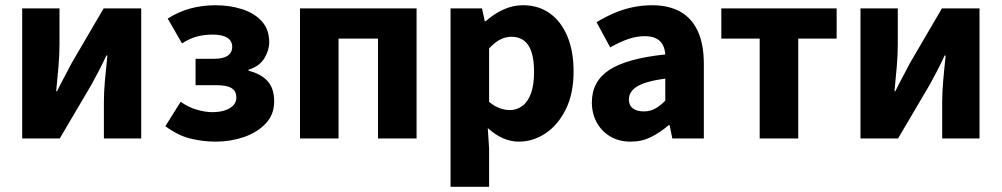

<svg xmlns="http://www.w3.org/2000/svg" viewBox="-20 -528 3819 732"><path d="M64.6 0V-496H206.8V-358.4Q206.8 -320.1 203 -274.7Q199.2 -229.3 194.2 -180.3H197.6Q209.9 -206 226.3 -236.3Q242.6 -266.7 253.9 -288.7L375.1 -496H518.4V0H376.1V-138.1Q376.1 -175.5 380 -220.9Q383.9 -266.2 389.4 -316.2H385.4Q373.5 -290.2 357.7 -259.5Q341.9 -228.8 329.6 -206.9L207.8 0Z M803 12Q753.4 12 705.9 0.3Q658.3 -11.4 610.5 -46.9L668.6 -139.9Q698.9 -118.7 731 -109.6Q763.1 -100.4 789.1 -100.4Q815.7 -100.4 836.4 -106.9Q857 -113.5 869 -125.9Q881.1 -138.3 881.1 -155.8Q881.1 -181.1 862.5 -192.2Q844 -203.3 804.6 -203.3H725.6V-303.8H795.7Q831 -303.8 848.1 -315.7Q865.3 -327.6 865.3 -349.5Q865.3 -372.2 846.3 -384.2Q827.3 -396.1 791.6 -396.1Q759.7 -396.1 731.3 -388.8Q702.9 -381.4 673.9 -362.6L619.4 -457.2Q660.2 -483.3 705.7 -495.7Q751.1 -508 801.4 -508Q855.2 -508 902.1 -493.3Q949 -478.5 977.7 -447.4Q1006.4 -416.2 1006.4 -366.9Q1006.4 -336.2 987.8 -305.7Q969.1 -275.1 927.6 -262.2V-258.2Q973.7 -247.1 999.5 -219.5Q1025.3 -191.8 1025.3 -141.4Q1025.3 -91.1 993.1 -57.1Q960.8 -23 909.8 -5.5Q858.7 12 803 12Z M1123.7 0V-496.1H1568.2V0H1421.2V-380.8H1270.7V0Z M1697.7 184.1V-496.1H1817.6L1828.2 -447.3H1831.9Q1861.3 -473.8 1898 -491Q1934.7 -508.1 1973.1 -508.1Q2033.2 -508.1 2076.5 -476.9Q2119.8 -445.7 2143.3 -389Q2166.8 -332.4 2166.8 -255.9Q2166.8 -170.8 2136.9 -110.8Q2107 -50.8 2059.4 -19.4Q2011.8 12 1958.1 12Q1926.6 12 1896.5 -1.5Q1866.4 -15.1 1839.7 -39.8L1844.7 38.7V184.1ZM1923.8 -108.3Q1949.5 -108.3 1970.5 -123.4Q1991.6 -138.4 2003.9 -170.7Q2016.1 -202.9 2016.1 -254.2Q2016.1 -298.8 2006.7 -328.4Q1997.3 -358 1978.3 -372.9Q1959.3 -387.8 1929.9 -387.8Q1907.8 -387.8 1887.4 -377.5Q1867 -367.1 1844.7 -343.4V-139.7Q1864.8 -122.6 1885.3 -115.5Q1905.7 -108.3 1923.8 -108.3Z M2384.8 12Q2339.5 12 2306.2 -8Q2273 -27.9 2254.7 -61.8Q2236.5 -95.7 2236.5 -137.6Q2236.5 -217.8 2302.9 -261.4Q2369.4 -305 2516.4 -320.5Q2514.9 -341.6 2506.7 -357.2Q2498.4 -372.9 2481.5 -381.5Q2464.5 -390.1 2437.6 -390.1Q2406.7 -390.1 2374.7 -379Q2342.7 -368 2306.4 -347.4L2254.3 -443.4Q2285.8 -462.6 2320 -477.4Q2354.2 -492.2 2390.8 -500.1Q2427.4 -508 2466.4 -508Q2529.6 -508 2573.5 -483.5Q2617.3 -459 2640.3 -409.3Q2663.4 -359.6 2663.4 -283.3V0H2543.2L2532.9 -50.6H2528.9Q2497.2 -23.2 2462.1 -5.6Q2427.1 12 2384.8 12ZM2434.2 -103.3Q2459.2 -103.3 2478.2 -114.1Q2497.3 -124.9 2516.4 -144.3V-228.2Q2464 -221.3 2433.7 -210Q2403.4 -198.6 2390.5 -183.2Q2377.6 -167.8 2377.6 -149Q2377.6 -125.8 2393.2 -114.5Q2408.7 -103.3 2434.2 -103.3Z M2876.3 0V-380.8H2730V-496.1H3169.7V-380.8H3023.3V0Z M3260.6 0V-496H3402.8V-358.4Q3402.8 -320.1 3399 -274.7Q3395.2 -229.3 3390.2 -180.3H3393.6Q3405.9 -206 3422.3 -236.3Q3438.6 -266.7 3449.9 -288.7L3571.1 -496H3714.4V0H3572.1V-138.1Q3572.1 -175.5 3576 -220.9Q3579.9 -266.2 3585.4 -316.2H3581.4Q3569.5 -290.2 3553.7 -259.5Q3537.9 -228.8 3525.6 -206.9L3403.8 0Z"/></svg>

Font: Source Sans 3 Variable
Style: Regular
Weight: 200
Designer: Paul D. Hunt
Foundry: Adobe Systems Incorporated
Version: Version 3.026